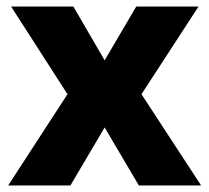

<svg xmlns="http://www.w3.org/2000/svg" viewBox="-20 -569 642 589"><path d="M187 -280 14 -549H205L301 -384L398 -549H589L414 -280L597 0H406L301 -178L196 0H5Z"/></svg>

Font: Noto Sans ExtraBold
Style: Regular
Weight: 800
Designer: Monotype Design Team
Foundry: Monotype Imaging Inc.
Version: Version 2.007